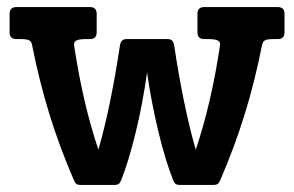

<svg xmlns="http://www.w3.org/2000/svg" viewBox="-20 -525 835 545"><path d="M787.6 -433.1Q787.6 -414.1 768.6 -414.1H758.3Q748.5 -414.1 742.4 -413.3Q736.3 -412.6 732.4 -410.6Q728.5 -408.7 726.6 -405.3Q724.6 -401.9 723.6 -396Q713.4 -344.7 701.4 -296.9Q689.5 -249 675 -202.1Q660.6 -155.3 643.3 -108.6Q626 -62 605.5 -14.2Q602.5 -7.3 598.9 -3.7Q595.2 0 584.5 0H490.7Q482.4 0 478.5 -2.9Q474.6 -5.9 471.7 -13.2Q461.4 -38.6 450.7 -73.5Q439.9 -108.4 430.2 -148.7Q420.4 -189 411.9 -232.9Q403.3 -276.9 397.5 -319.8Q391.6 -276.9 383.3 -232.9Q375 -189 365 -148.4Q355 -107.9 344.5 -73Q334 -38.1 323.7 -13.2Q320.8 -5.9 316.9 -2.9Q313 0 304.7 0H210.4Q199.7 0 196 -3.7Q192.4 -7.3 189.5 -14.2Q168.9 -62 151.6 -108.6Q134.3 -155.3 119.9 -202.1Q105.5 -249 93.5 -296.9Q81.5 -344.7 71.3 -396Q70.3 -401.9 68.4 -405.3Q66.4 -408.7 62.5 -410.6Q58.6 -412.6 52.5 -413.3Q46.4 -414.1 36.6 -414.1H26.4Q7.3 -414.1 7.3 -433.1V-485.8Q7.3 -504.9 26.4 -504.9H235.4Q254.4 -504.9 254.4 -485.8V-433.1Q254.4 -414.1 235.4 -414.1H224.6Q204.1 -414.1 196.5 -409.9Q189 -405.8 190.4 -396Q195.8 -359.4 203.1 -320.3Q210.4 -281.2 219.2 -242.9Q228 -204.6 238.3 -168.2Q248.5 -131.8 259.3 -100.1Q278.3 -166.5 293.7 -242.9Q309.1 -319.3 320.3 -395Q321.8 -404.8 326.2 -409.4Q330.6 -414.1 339.4 -414.1H455.6Q464.4 -414.1 468.8 -409.4Q473.1 -404.8 474.6 -395Q485.8 -319.3 501.2 -242.9Q516.6 -166.5 535.6 -100.1Q546.4 -131.8 556.6 -168.2Q566.9 -204.6 575.7 -242.9Q584.5 -281.2 591.8 -320.3Q599.1 -359.4 604.5 -396Q606 -405.8 598.4 -409.9Q590.8 -414.1 570.3 -414.1H559.6Q540.5 -414.1 540.5 -433.1V-485.8Q540.5 -504.9 559.6 -504.9H768.6Q787.6 -504.9 787.6 -485.8Z"/></svg>

Font: New Telegraph
Style: Bold
Weight: 700
Designer: Frank Baranowski
Foundry: Frank Baranowski
Version: Version 3.001